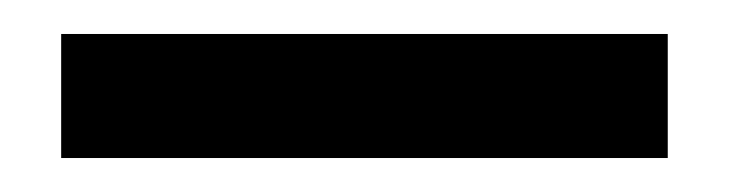

<svg xmlns="http://www.w3.org/2000/svg" viewBox="-20 -680 429 113"><path d="M16 -587V-660H373V-587Z"/></svg>

Font: DM Sans 16pt Medium
Style: Regular
Weight: 500
Version: Version 4.004;gftools[0.9.30]